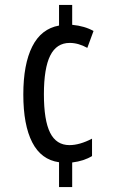

<svg xmlns="http://www.w3.org/2000/svg" viewBox="-20 -744 469 774"><path d="M271 -644Q322 -639 357 -619L332 -551Q296 -571 261 -571Q208 -571 182.5 -520Q157 -469 157 -364Q157 -259 182 -209Q207 -159 260 -159Q301 -159 351 -185V-115Q319 -95 271 -89V10H218V-90Q146 -100 110 -170Q74 -240 74 -363Q74 -485 110 -556.5Q146 -628 218 -641V-724H271Z"/></svg>

Font: Noto Sans UI Cond
Style: Regular
Weight: 400
Width: 3
Designer: Monotype Design Team
Foundry: Monotype Imaging Inc.
Version: Version 1.001